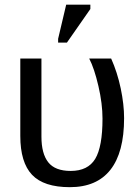

<svg xmlns="http://www.w3.org/2000/svg" viewBox="-20 -773 587 803"><path d="M499 -278.8C499 -316.9 494.3 -358.4 484.9 -403.3C475.4 -448.2 462.1 -489.9 444.8 -528.3H353C367.4 -500.7 380.2 -462.2 391.6 -413.1C403 -363.9 408.7 -318.5 408.7 -276.9C408.7 -198.4 398.5 -142.3 378.2 -108.6C357.8 -75 323.7 -58.1 275.9 -58.1C232.3 -58.1 200.9 -70.1 181.9 -94.2C162.8 -118.3 153.3 -154.1 153.3 -201.7V-528.3H64.9V-204.6C64.9 -130.7 81.3 -76.5 114 -42C146.7 -7.5 199.4 9.8 272 9.8C347.2 9.8 403.8 -14.5 441.9 -63C480 -111.5 499 -183.4 499 -278.8ZM223.1 -594.7H259.8L357.9 -735.4V-753.4H256.8L223.1 -610.8Z"/></svg>

Font: Arimo
Style: Regular
Weight: 400
Designer: Steve Matteson
Foundry: Monotype Imaging Inc.
Version: Version 1.32